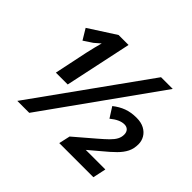

<svg xmlns="http://www.w3.org/2000/svg" viewBox="-158 -936 1158 1158"><g transform="rotate(45 421.5 -356.5)"><path d="M106 0 618 -714H718L208 0ZM195 -500Q201 -529 208.5 -557.5Q216 -586 221 -605Q213 -598 202 -588.5Q191 -579 183 -572L127 -535L86 -603L257 -713H342L251 -285H150ZM465 1 481 -71 607 -179Q641 -208 663 -229.5Q685 -251 695.5 -270.5Q706 -290 706 -312Q706 -333 694.5 -345Q683 -357 663 -357Q643 -357 621 -347Q599 -337 575 -317L533 -383Q567 -410 603.5 -423.5Q640 -437 687 -437Q726 -437 753 -422.5Q780 -408 794 -384Q808 -360 808 -332Q808 -294 793.5 -265Q779 -236 751 -208Q723 -180 679 -144L607 -83H774L756 1Z"/></g></svg>

Font: Noto Sans Display SemiBold
Style: Italic
Weight: 600
Italic angle: -12°
Designer: Monotype Design Team
Foundry: Monotype Imaging Inc.
Version: Version 2.003